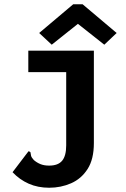

<svg xmlns="http://www.w3.org/2000/svg" viewBox="-20 -706 590 902"><path d="M211 176Q158 176 115 157Q72 138 39 103L109 11L115 4L123 9Q124 18 126 26Q128 34 139 46Q153 58 170 65Q187 72 211 72Q253 72 272 49Q291 26 291 -23V-367H113V-468H421V-34Q421 42 391.5 88Q362 134 314 155Q266 176 211 176ZM223 -496 164 -551 324 -686H368L528 -551L470 -496L346 -594Z"/></svg>

Font: Inconsolata SemiExpanded ExtraBold
Style: Regular
Weight: 800
Width: 6
Monospace: yes
Designer: Raph Levien, Cyreal, Brenton Simpson
Foundry: Raph Levien, Cyreal, Google
Version: Version 3.001; ttfautohint (v1.8.2.53-6de2)